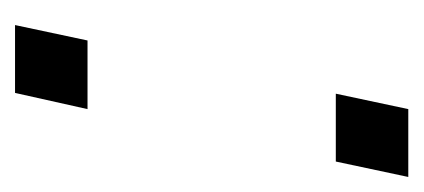

<svg xmlns="http://www.w3.org/2000/svg" viewBox="-170 -380 550 249"><g transform="rotate(90 104.5 -255.0)"><path d="M101 -416 121 -510H209L189 -416ZM12 0 32 -94H121L100 0Z"/></g></svg>

Font: Saira SemiCondensed
Style: Italic
Weight: 400
Width: 4
Italic angle: -12°
Designer: Hector Gatti with collaboration of the Omnibus-Type team
Foundry: Omnibus-Type
Version: Version 1.101